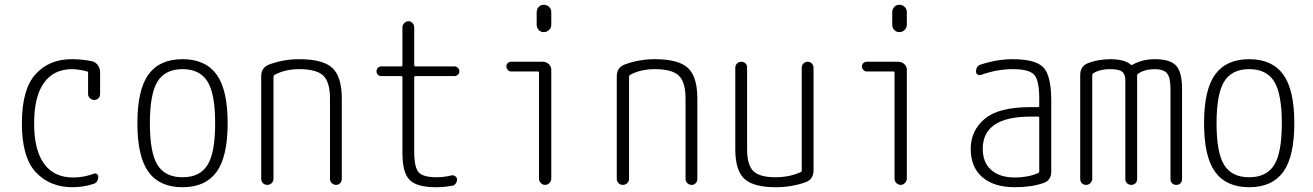

<svg xmlns="http://www.w3.org/2000/svg" viewBox="-20 -780 5540 810"><path d="M286.1 9.8Q190.4 9.8 131.3 -53.2Q72.3 -116.2 72.3 -259.8Q72.3 -402.3 129.4 -466.3Q186.5 -530.3 282.2 -530.3Q328.1 -530.3 369.1 -521.5Q383.8 -517.6 393.1 -504.4Q402.3 -491.2 402.3 -474.6V-382.8Q402.3 -372.1 395 -365.2Q387.7 -358.4 377.9 -358.4Q367.2 -358.4 359.4 -365.7Q351.6 -373 351.6 -382.8V-472.7Q351.6 -477.5 347.7 -478.5Q317.4 -487.3 284.2 -488.3Q207 -488.3 165.5 -430.7Q124 -373 124 -259.8Q124 -145.5 166.5 -88.4Q209 -31.2 288.1 -31.2Q333 -31.2 375 -46.9Q381.8 -49.8 388.2 -45.9Q394.5 -42 394.5 -34.2Q394.5 -10.7 374 -3.9Q332 9.8 286.1 9.8Z M855.5 -436Q823.2 -488.3 750 -488.3Q676.8 -488.3 644.5 -436Q612.3 -383.8 612.3 -259.8Q612.3 -135.7 644.5 -84Q676.8 -32.2 750 -32.2Q823.2 -32.2 855.5 -84Q887.7 -135.7 887.7 -259.8Q887.7 -383.8 855.5 -436ZM893.6 -54.7Q846.7 9.8 750 9.8Q653.3 9.8 606.4 -54.7Q559.6 -119.1 559.6 -260.3Q559.6 -401.4 606.4 -465.8Q653.3 -530.3 750 -530.3Q846.7 -530.3 893.6 -465.8Q940.4 -401.4 940.4 -260.3Q940.4 -119.1 893.6 -54.7Z M1082 -25.4V-458Q1082 -495.1 1115.2 -507.8Q1175.8 -530.3 1242.2 -530.3Q1342.8 -530.3 1382.3 -493.2Q1421.9 -456.1 1421.9 -365.2V-25.4Q1421.9 -14.6 1415 -7.3Q1408.2 0 1398.4 0Q1387.7 0 1379.9 -7.3Q1372.1 -14.6 1372.1 -25.4V-365.2Q1372.1 -433.6 1343.8 -460.9Q1315.4 -488.3 1242.2 -488.3Q1182.6 -488.3 1137.7 -463.9Q1133.8 -460.9 1133.8 -456.1V-25.4Q1133.8 -15.6 1126.5 -7.8Q1119.1 0 1107.9 0Q1096.7 0 1089.4 -7.3Q1082 -14.6 1082 -25.4Z M1587.9 -459Q1580.1 -459 1574.2 -464.8Q1568.4 -470.7 1568.4 -479Q1568.4 -487.3 1574.2 -493.7Q1580.1 -500 1587.9 -500H1672.9Q1677.7 -500 1677.7 -504.9V-664.1Q1677.7 -674.8 1685.5 -682.6Q1693.4 -690.4 1703.1 -690.4Q1712.9 -690.4 1720.2 -682.6Q1727.5 -674.8 1727.5 -664.1V-504.9Q1727.5 -500 1733.4 -500H1897.5Q1905.3 -500 1911.6 -493.7Q1918 -487.3 1918 -479Q1918 -470.7 1911.6 -464.8Q1905.3 -459 1897.5 -459H1733.4Q1728.5 -459 1727.5 -454.1V-139.6Q1727.5 -74.2 1746.1 -53.2Q1764.6 -32.2 1822.3 -32.2Q1851.6 -32.2 1884.8 -40Q1892.6 -42 1900.4 -36.6Q1908.2 -31.2 1908.2 -23.4Q1908.2 -13.7 1902.3 -5.4Q1896.5 2.9 1885.7 3.9Q1852.5 9.8 1818.4 9.8Q1738.3 9.8 1708 -21Q1677.7 -51.8 1677.7 -134.8V-454.1Q1677.7 -459 1672.9 -459Z M2135.7 -478.5Q2127.9 -478.5 2122.1 -485.4Q2116.2 -492.2 2116.2 -500Q2116.2 -507.8 2122.1 -513.7Q2127.9 -519.5 2135.7 -519.5H2269.5Q2284.2 -519.5 2294.9 -509.8Q2305.7 -500 2305.7 -485.4V-26.4Q2305.7 -16.6 2297.9 -8.3Q2290 0 2279.8 0Q2269.5 0 2261.7 -7.8Q2253.9 -15.6 2253.9 -26.4V-473.6Q2253.9 -478.5 2249 -478.5ZM2244.1 -728.5Q2244.1 -741.2 2252.4 -750.5Q2260.7 -759.8 2273.9 -759.8Q2287.1 -759.8 2296.4 -751Q2305.7 -742.2 2305.7 -728.5V-675.8Q2305.7 -663.1 2296.4 -653.8Q2287.1 -644.5 2273.9 -644.5Q2260.7 -644.5 2252.4 -653.8Q2244.1 -663.1 2244.1 -675.8Z M2582 -25.4V-458Q2582 -495.1 2615.2 -507.8Q2675.8 -530.3 2742.2 -530.3Q2842.8 -530.3 2882.3 -493.2Q2921.9 -456.1 2921.9 -365.2V-25.4Q2921.9 -14.6 2915 -7.3Q2908.2 0 2898.4 0Q2887.7 0 2879.9 -7.3Q2872.1 -14.6 2872.1 -25.4V-365.2Q2872.1 -433.6 2843.8 -460.9Q2815.4 -488.3 2742.2 -488.3Q2682.6 -488.3 2637.7 -463.9Q2633.8 -460.9 2633.8 -456.1V-25.4Q2633.8 -15.6 2626.5 -7.8Q2619.1 0 2607.9 0Q2596.7 0 2589.4 -7.3Q2582 -14.6 2582 -25.4Z M3252 9.8Q3158.2 9.8 3120.1 -25.9Q3082 -61.5 3082 -150.4V-495.1Q3082 -504.9 3089.4 -512.2Q3096.7 -519.5 3108.4 -519.5Q3118.2 -519.5 3125 -512.7Q3131.8 -505.9 3131.8 -495.1V-150.4Q3131.8 -84 3158.2 -58.1Q3184.6 -32.2 3252 -32.2Q3309.6 -32.2 3357.4 -53.7Q3362.3 -55.7 3362.3 -60.5V-494.1Q3362.3 -504.9 3369.6 -512.2Q3377 -519.5 3387.2 -519.5Q3397.5 -519.5 3404.8 -512.2Q3412.1 -504.9 3412.1 -494.1V-61.5Q3412.1 -24.4 3379.9 -11.7Q3320.3 9.8 3252 9.8Z M3635.7 -478.5Q3627.9 -478.5 3622.1 -485.4Q3616.2 -492.2 3616.2 -500Q3616.2 -507.8 3622.1 -513.7Q3627.9 -519.5 3635.7 -519.5H3769.5Q3784.2 -519.5 3794.9 -509.8Q3805.7 -500 3805.7 -485.4V-26.4Q3805.7 -16.6 3797.9 -8.3Q3790 0 3779.8 0Q3769.5 0 3761.7 -7.8Q3753.9 -15.6 3753.9 -26.4V-473.6Q3753.9 -478.5 3749 -478.5ZM3744.1 -728.5Q3744.1 -741.2 3752.4 -750.5Q3760.7 -759.8 3773.9 -759.8Q3787.1 -759.8 3796.4 -751Q3805.7 -742.2 3805.7 -728.5V-675.8Q3805.7 -663.1 3796.4 -653.8Q3787.1 -644.5 3773.9 -644.5Q3760.7 -644.5 3752.4 -653.8Q3744.1 -663.1 3744.1 -675.8Z M4328.1 -288.1Q4126 -288.1 4126 -152.3Q4126 -94.7 4161.6 -63Q4197.3 -31.2 4261.7 -31.2Q4316.4 -31.2 4359.4 -49.8Q4364.3 -51.8 4364.3 -56.6V-283.2Q4364.3 -288.1 4359.4 -288.1ZM4261.7 9.8Q4172.9 9.8 4124 -32.7Q4075.2 -75.2 4075.2 -151.9Q4075.2 -228.5 4133.8 -278.3Q4192.4 -328.1 4328.1 -328.1H4359.4Q4364.3 -328.1 4364.3 -332V-365.2Q4364.3 -441.4 4342.8 -464.8Q4321.3 -488.3 4252 -488.3Q4186.5 -488.3 4118.2 -463.9Q4110.4 -461.9 4104 -465.8Q4097.7 -469.7 4097.7 -477.5Q4097.7 -502 4118.2 -507.8Q4186.5 -530.3 4252 -530.3Q4348.6 -530.3 4381.8 -495.6Q4415 -460.9 4415 -355.5V-56.6Q4415 -18.6 4381.8 -7.8Q4331.1 9.8 4261.7 9.8Z M4561.5 0Q4551.8 0 4544.4 -6.8Q4537.1 -13.7 4537.1 -25.4V-462.9Q4537.1 -501 4570.3 -513.7Q4609.4 -529.3 4662.1 -530.3Q4725.6 -530.3 4751 -506.8Q4752.9 -504.9 4757.8 -506.8Q4798.8 -530.3 4851.6 -530.3Q4917 -530.3 4941.9 -502.9Q4966.8 -475.6 4966.8 -405.3V-24.4Q4966.8 -14.6 4960.4 -7.3Q4954.1 0 4942.9 0Q4931.6 0 4924.8 -6.8Q4918 -13.7 4918 -24.4V-405.3Q4918 -453.1 4903.3 -470.7Q4888.7 -488.3 4850.6 -488.3Q4809.6 -488.3 4781.2 -468.8Q4777.3 -465.8 4777.3 -461.9V-24.4Q4777.3 -14.6 4770.5 -7.3Q4763.7 0 4752.9 0Q4742.2 0 4734.9 -6.8Q4727.5 -13.7 4727.5 -24.4V-442.4Q4727.5 -467.8 4713.4 -478Q4699.2 -488.3 4662.1 -488.3Q4620.1 -488.3 4591.8 -470.7Q4587.9 -467.8 4587.9 -463.9V-25.4Q4587.9 -15.6 4580.1 -7.8Q4572.3 0 4561.5 0Z M5355.5 -436Q5323.2 -488.3 5250 -488.3Q5176.8 -488.3 5144.5 -436Q5112.3 -383.8 5112.3 -259.8Q5112.3 -135.7 5144.5 -84Q5176.8 -32.2 5250 -32.2Q5323.2 -32.2 5355.5 -84Q5387.7 -135.7 5387.7 -259.8Q5387.7 -383.8 5355.5 -436ZM5393.6 -54.7Q5346.7 9.8 5250 9.8Q5153.3 9.8 5106.4 -54.7Q5059.6 -119.1 5059.6 -260.3Q5059.6 -401.4 5106.4 -465.8Q5153.3 -530.3 5250 -530.3Q5346.7 -530.3 5393.6 -465.8Q5440.4 -401.4 5440.4 -260.3Q5440.4 -119.1 5393.6 -54.7Z"/></svg>

Font: Rounded-L Mgen+ 1mn light
Style: Regular
Weight: 200
Designer: [Source Han Sans]
Ryoko NISHIZUKA  (kana & ideographs); Paul D. Hunt (Latin, Greek & Cyrillic); Wenlong ZHANG  (bopomofo
Version: Version 1.059.20150602